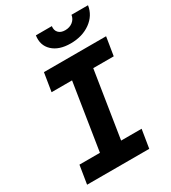

<svg xmlns="http://www.w3.org/2000/svg" viewBox="-225 -1064 1049 1177"><g transform="rotate(-30 300.0 -475.0)"><path d="M36 0 57 -130H202L276 -600H131L152 -730H592L571 -600H426L352 -130H497L476 0ZM383 -800Q301 -800 256.5 -841.5Q212 -883 222 -950H335Q331 -922 347 -904.5Q363 -887 394 -887Q426 -887 448 -904.5Q470 -922 474 -950H591Q581 -883 523.5 -841.5Q466 -800 383 -800Z"/></g></svg>

Font: JetBrains Mono ExtraBold
Style: Italic
Weight: 800
Italic angle: -9°
Monospace: yes
Designer: Philipp Nurullin, Konstantin Bulenkov
Foundry: JetBrains
Version: Version 2.305; ttfautohint (v1.8.4.7-5d5b)